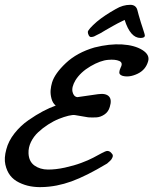

<svg xmlns="http://www.w3.org/2000/svg" viewBox="-22 -761 630 789"><path d="M513.2 -741.2Q537.6 -741.2 543 -717.8Q545.9 -705.1 557.1 -668Q559.6 -660.2 563.7 -647.9Q567.9 -635.7 568.8 -631.8Q573.2 -618.7 573.2 -615.2Q573.2 -605 555.2 -605Q513.7 -605 490.2 -679.2Q455.1 -662.1 444.8 -655.8Q439.5 -652.8 412.1 -637.2Q388.2 -622.1 372.1 -615.2Q362.3 -608.9 352.1 -608.9Q346.2 -608.9 342.5 -616.2Q338.9 -623.5 338.9 -629.9Q340.3 -640.6 376 -671.9Q407.7 -698.2 454.1 -724.1Q482.9 -741.2 513.2 -741.2ZM151.9 7.8Q126.5 8.8 102.5 4.4Q78.6 0 56.2 -11Q33.7 -22 19.8 -40Q5.9 -58.1 0 -84.7Q-5.9 -111.3 3.9 -147Q12.7 -181.6 37.6 -213.1Q62.5 -244.6 94.5 -266.8Q126.5 -289.1 154.3 -303.7Q182.1 -318.4 207 -327.1Q194.3 -337.4 189.5 -356Q184.6 -374.5 186 -390.9Q187.5 -407.2 191.9 -421.9Q203.1 -459 248.8 -502Q294.4 -544.9 366.2 -565.9Q428.2 -581.5 479.7 -578.4Q531.2 -575.2 562.7 -555.7Q594.2 -536.1 586.9 -509.8Q577.1 -474.1 543.5 -458Q509.8 -441.9 481.9 -449.2Q474.6 -451.7 471.2 -455.3Q467.8 -459 468.3 -464.4Q468.8 -469.7 470 -473.4Q471.2 -477.1 474.1 -483.9Q484.4 -503.4 468 -510.5Q451.7 -517.6 422.9 -515.1Q391.1 -512.7 350.1 -488.8Q309.1 -464.8 288.1 -431.2Q271.5 -402.8 276.1 -383.3Q280.8 -363.8 295.9 -361.8L380.9 -374Q412.6 -378.4 425.5 -365Q438.5 -351.6 429.2 -321.8Q423.8 -301.8 407.2 -290.5Q390.6 -279.3 373.3 -278.6Q356 -277.8 340.8 -278.8L286.1 -288.1Q277.3 -289.6 259.5 -285.4Q241.7 -281.2 220 -272.5Q198.2 -263.7 175.8 -249.3Q153.3 -234.9 134.8 -217.5Q116.2 -200.2 105.2 -177.5Q94.2 -154.8 95.2 -130.9Q96.7 -97.2 119.6 -80.8Q142.6 -64.5 174.8 -64.2Q207 -64 244.9 -72.3Q282.7 -80.6 312 -91.6Q341.3 -102.5 360.8 -112.8Q405.8 -137.7 414.6 -140.1Q426.8 -143.1 436 -131.8L437.5 -129.9Q439 -128.4 439.7 -127.4Q440.4 -126.5 441.2 -124Q441.9 -121.6 441.7 -119.6Q441.4 -117.7 440.2 -114.3Q439 -110.8 436.5 -107.2Q434.1 -103.5 429.2 -98.9Q424.3 -94.2 418 -88.9Q332.5 -37.6 271.7 -15.6Q210.9 6.3 151.9 7.8Z"/></svg>

Font: Florida Vibes
Style: Regular
Weight: 400
Italic angle: -30°
Designer: Turbologo.com
Foundry: Turbologo.com
Version: Version 1.000;hotconv 1.0.109;makeotfexe 2.5.65596